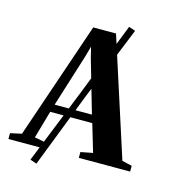

<svg xmlns="http://www.w3.org/2000/svg" viewBox="-168 -905 981 1104"><g transform="rotate(15 322.0 -353.0)"><path d="M112.5 82 290.5 -362 463 -802.5 502 -789 323.5 -348 151.5 95.5ZM27 -49.5 264.5 -746H400L625 -48L684 -34.5V0H378.5V-34.5L450.5 -48.5L401.5 -213H151L104 -48.5L178 -34.5V0H-40.5V-34.5ZM387 -259.5 297 -570.5 281 -635.5 262.5 -570 165 -259.5Z"/></g></svg>

Font: Merriweather 96pt
Style: Bold
Weight: 700
Version: Version 2.100